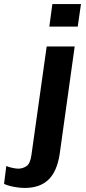

<svg xmlns="http://www.w3.org/2000/svg" viewBox="-129 -740 425 946"><path d="M-7 186Q-23 186 -42 183.5Q-61 181 -79 176.5Q-97 172 -109 166L-98 78Q-87 83 -68.5 87Q-50 91 -39 91Q-18 91 1 79Q20 67 26 23L101 -511H239L165 19Q152 105 109.5 145.5Q67 186 -7 186ZM114 -609 129 -720H270L254 -609Z"/></svg>

Font: Chivo Medium SemiBold
Style: Italic
Weight: 600
Italic angle: -8.05°
Version: Version 2.002